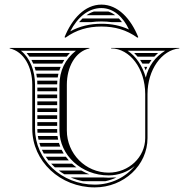

<svg xmlns="http://www.w3.org/2000/svg" viewBox="-20 -808 798 833"><path d="M375.6 -712C390 -714 404.8 -714.9 420 -714.9C435.1 -714.9 450 -713.9 464.4 -712H509.1C504.9 -717.8 500.4 -723.1 495.7 -728H338C332.8 -723.1 327.8 -717.8 322.9 -712ZM387.4 -758C376.2 -754.5 365.4 -749.1 355.2 -742H480C470.7 -749 460.8 -754.4 450.2 -758ZM420 -692.9C478.5 -692.9 528.8 -678.5 576 -644.6L580 -646.6C547.9 -726.3 492 -788 420 -788C348 -788 292.1 -726.3 260 -646.6L264 -644.6C311.2 -678.5 361.5 -692.9 420 -692.9ZM420 -704.9C370.6 -704.9 325.6 -694.4 284.8 -672C317.2 -734.5 364.2 -773 420 -773C472.8 -772.8 514.8 -733.7 539.5 -680C502.1 -697.5 463.3 -704.9 420 -704.9ZM649.3 -562C654.5 -567.6 660 -572.9 665.9 -578H562.1C567.4 -572.9 572.4 -567.6 577.1 -562ZM637.5 -548H587.8C591.4 -542.8 594.8 -537.5 598 -532H626.5C629.9 -537.5 633.6 -542.9 637.5 -548ZM618.8 -518H605.5L612.2 -503.2ZM437.8 -22C454.5 -25.6 470.3 -31 485 -38H471.1C464.7 -37.3 458.2 -37 451.3 -37C443.8 -37 436.5 -37.3 429.2 -38H287C303.5 -31 320.9 -25.6 339.1 -22ZM218 -82H311.7C305 -87 298.5 -92.3 292.4 -98H201.8C206.9 -92.4 212.3 -87.1 218 -82ZM235 -68C242.7 -62.2 250.7 -56.9 259.1 -52H367.4C355.5 -56.4 344.1 -61.8 333.2 -68ZM147.1 -202H232.2C231.1 -207.3 230.2 -212.6 229.5 -218H144.2C145 -212.6 145.9 -207.3 147.1 -202ZM150.7 -188C152.3 -182.6 154 -177.3 156 -172H241.3C239.3 -177.2 237.4 -182.6 235.8 -188ZM161.9 -158C164.3 -152.6 167 -147.2 170 -142H256.3C253.1 -147.2 250.2 -152.5 247.5 -158ZM178.4 -128C182 -122.5 185.9 -117.2 189.9 -112H278.6C274 -117.1 269.7 -122.5 265.7 -128ZM142 -248C142 -242.6 142.2 -237.3 142.7 -232H228.3C228.1 -235.3 228 -238.6 228 -242V-248ZM142 -428V-412H228V-428ZM142 -398V-382H228V-398ZM142 -368V-352H228V-368ZM142 -338V-322H228V-338ZM142 -308V-292H228V-308ZM142 -278V-262H228V-278ZM107.9 -562H269.1C273.4 -567.5 278.1 -572.9 283.1 -578H95.6C100 -572.9 104.1 -567.6 107.9 -562ZM116.4 -548C119.3 -542.8 121.8 -537.5 124.2 -532H249.7C252.5 -537.5 255.6 -542.8 259 -548ZM129.6 -518C131.4 -512.8 133 -507.4 134.4 -502H237.3C239 -507.4 240.9 -512.8 243.1 -518ZM137.5 -488C138.5 -482.7 139.4 -477.4 140.1 -472H230.4C231.2 -477.4 232.2 -482.8 233.4 -488ZM141.4 -458C141.8 -452.7 142 -447.4 142 -442H228C228.1 -447.4 228.3 -452.7 228.7 -458ZM620 -209V-400C620 -504.8 681 -591 758 -598V-600H462V-598C543.7 -598 610 -509.3 610 -400V-209C610 -126.2 538.9 -59 451.3 -59C351.2 -59 270 -141 270 -242V-440C270 -517.1 306.3 -584.5 368 -598V-600H22V-598C83.7 -584.5 120 -517.1 120 -440V-249C120 -108.5 241 5 391 5C517 5 620 -90.6 620 -209ZM564.5 -87.8C525 -38.8 461.9 -7 391 -7C247 -7 132 -115.8 132 -249V-440C132 -500.8 110.1 -557 70.6 -588H309.4C262.4 -551.2 238 -499.9 238 -440V-242C238 -134.4 333.6 -47 451.3 -47C494.5 -47 534.3 -62.5 564.5 -87.8ZM696.5 -588C652.6 -560.4 624.6 -521.7 612.5 -471.3C598.5 -522 569.5 -564.4 533.5 -588Z"/></svg>

Font: SortefaxS02
Style: Medium
Weight: 500
Designer: gluk
Foundry: gluk
Version: Version 0.261